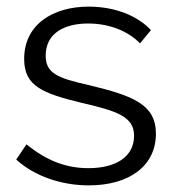

<svg xmlns="http://www.w3.org/2000/svg" viewBox="-20 -550 527 580"><path d="M248 10C372 10 451 -50 451 -146C451 -235 381 -261 248 -293C155 -314 118 -328 118 -382C118 -450 175 -479 246 -479C306 -479 364 -459 403 -419L436 -459C396 -502 328 -530 248 -530C141 -530 53 -477 53 -372C53 -290 108 -268 228 -239C332 -215 385 -198 385 -140C385 -77 331 -42 247 -42C178 -42 119 -66 60 -114L29 -68C85 -17 167 10 248 10Z"/></svg>

Font: Raleway Reg
Style: Regular
Weight: 400
Designer: Matt McInerney, Pablo Impallari, Rodrigo Fuenzalida
Foundry: Matt McInerney, Pablo Impallari, Rodrigo Fuenzalida
Version: Version 3.00 July 28, 2015